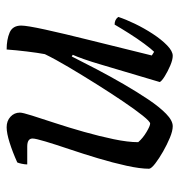

<svg xmlns="http://www.w3.org/2000/svg" viewBox="-1 -539 540 578"><g transform="rotate(-90 269.0 -250.0)"><path d="M178 0Q164 0 143.5 -8.5Q123 -17 102 -29Q81 -41 66 -52.5Q51 -64 50 -71Q50 -98 59 -139Q68 -180 81.5 -225Q95 -270 109 -311.5Q123 -353 132 -383Q141 -413 141 -422Q141 -438 117 -438H63Q63 -445 65 -454.5Q67 -464 69 -468Q100 -482 128.5 -491Q157 -500 175 -500Q194 -500 206.5 -488.5Q219 -477 219 -460Q219 -452 210 -423.5Q201 -395 187.5 -354Q174 -313 161 -267Q148 -221 139 -178Q130 -135 130 -104Q142 -90 160.5 -79Q179 -68 186 -68Q192 -68 210 -90.5Q228 -113 253 -150Q278 -187 305 -230Q332 -273 356 -313.5Q380 -354 395 -385Q399 -406 403 -439Q407 -472 409 -500Q439 -500 460 -491Q481 -482 481 -456Q481 -439 469 -384Q457 -329 436.5 -247Q416 -165 391 -63L402 -56Q411 -65 426.5 -86Q442 -107 457.5 -131.5Q473 -156 484 -175Q499 -175 507 -164Q500 -142 486.5 -114Q473 -86 456 -60Q439 -34 421.5 -17Q404 0 390 0Q378 0 360.5 -7.5Q343 -15 328.5 -24Q314 -33 311 -39L363 -214Q372 -245 380 -267.5Q388 -290 393 -301L388 -304Q371 -270 349.5 -229Q328 -188 304.5 -147.5Q281 -107 258.5 -73.5Q236 -40 215.5 -20Q195 0 178 0Z"/></g></svg>

Font: Texturina Extralight
Style: Italic
Weight: 200
Italic angle: -11°
Designer: Guillermo Torres Carreño
Foundry: Omnibus-Type
Version: Version 1.002; ttfautohint (v1.8.3)